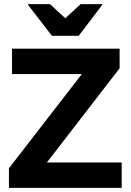

<svg xmlns="http://www.w3.org/2000/svg" viewBox="-20 -911 633 931"><path d="M23.3 0V-95L376.7 -551.7H38.3V-675H560V-580L207.5 -123.3H570V0ZM231.7 -737.5 115.8 -887.5V-890.8H222.5L296.7 -822.5L370.8 -890.8H475.8V-887.5L361.7 -737.5Z"/></svg>

Font: Funnel Display
Style: Bold
Weight: 700
Designer: NORD ID, Kristian Moeller
Foundry: Dicotype
Version: Version 1.000